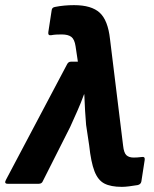

<svg xmlns="http://www.w3.org/2000/svg" viewBox="-50 -715 598 747"><path d="M424 12Q381 12 356 -1Q331 -14 317.5 -49Q304 -84 297 -149L285 -229Q283 -253 281 -284Q279 -315 278 -348H277Q265 -315 251 -283.5Q237 -252 223 -221L117 -11Q113 0 101 0H-20Q-35 0 -27 -15L211 -465Q216 -475 226 -475H253L244 -535Q240 -562 227.5 -571.5Q215 -581 190 -581Q180 -581 169.5 -580.5Q159 -580 149 -578Q136 -576 138 -590L151 -675Q152 -686 164 -688Q199 -695 238 -695Q306 -695 338 -665.5Q370 -636 378 -563L429 -148Q432 -120 442 -111Q452 -102 470 -102Q484 -102 500 -104Q515 -107 513 -93L500 -9Q498 2 486 5Q468 8 452 10Q436 12 424 12Z"/></svg>

Font: Sofia Sans ExtraBold
Style: Italic
Weight: 800
Italic angle: -9°
Designer: Botio Nikoltchev, Ani Petrova
Foundry: lettersoup
Version: Version 4.100; ttfautohint (v1.8.4.7-5d5b)